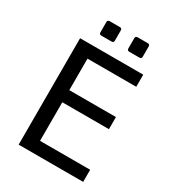

<svg xmlns="http://www.w3.org/2000/svg" viewBox="-213 -1021 1028 1139"><g transform="rotate(30 301.0 -452.0)"><path d="M197.8 -805.2Q183.1 -805.2 183.1 -819.8V-889.6Q183.1 -904.3 197.8 -904.3H267.6Q282.2 -904.3 282.2 -889.6V-819.8Q282.2 -805.2 267.6 -805.2ZM389.2 -805.2Q374.5 -805.2 374.5 -819.8V-889.6Q374.5 -904.3 389.2 -904.3H458.5Q473.1 -904.3 473.1 -889.6V-819.8Q473.1 -805.2 458.5 -805.2ZM96.2 -729H528.8V-646H194.8V-430.2H514.2V-347.2H194.8V-83H538.1V0H96.2Z"/></g></svg>

Font: Vazir Code Hack
Style: Code-Hack
Weight: 400
Foundry: DejaVu fonts team - Redesigned by Saber Rastikerdar
Version: Version 1.1.2